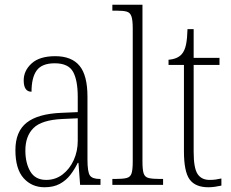

<svg xmlns="http://www.w3.org/2000/svg" viewBox="-20 -780 976 810"><path d="M168 10Q114 10 79.5 -28.5Q45 -67 45 -147Q45 -225 92.5 -262.5Q140 -300 239 -304L308 -307V-371Q308 -442 288 -477.5Q268 -513 211 -513Q157 -513 135 -483Q113 -453 113 -393Q80 -393 80 -441Q80 -482 113.5 -512.5Q147 -543 213 -543Q282 -543 315.5 -502.5Q349 -462 349 -372V-107Q349 -54 359.5 -39.5Q370 -25 401 -25H404V0H318L311 -93H308Q295 -66 277 -42.5Q259 -19 232.5 -4.5Q206 10 168 10ZM175 -21Q214 -21 244 -44Q274 -67 291 -104.5Q308 -142 308 -186V-281L243 -278Q156 -274 121.5 -240Q87 -206 87 -145Q87 -92 108 -56.5Q129 -21 175 -21Z M454 0V-25H465Q498 -25 514 -29Q530 -33 535 -48.5Q540 -64 540 -98V-660Q540 -695 534.5 -711Q529 -727 514.5 -731Q500 -735 473 -735H454V-760H581V-98Q581 -64 586 -48.5Q591 -33 607 -29Q623 -25 656 -25H668V0Z M859 10Q804 10 780 -23Q756 -56 756 -142V-506H691V-528Q730 -531 748 -553Q760 -568 765 -593Q770 -618 771 -657H797V-536H906V-506H797V-139Q797 -71 813.5 -46Q830 -21 864 -21Q878 -21 889 -22.5Q900 -24 914 -27V3Q901 6 886.5 8Q872 10 859 10Z"/></svg>

Font: Noto Serif Tamil Condensed ExtraLight
Style: Regular
Weight: 200
Width: 3
Designer: Indian Type Foundry, Tom Grace, and the Monotype Design Team
Foundry: Monotype Imaging Inc.
Version: Version 2.004; ttfautohint (v1.8.4.7-5d5b)